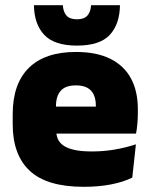

<svg xmlns="http://www.w3.org/2000/svg" viewBox="-20 -708 580 741"><path d="M303 13Q161.5 13 95.2 -48.5Q29 -110 29 -228.5V-267Q29 -384.5 91.2 -446Q153.5 -507.5 273 -507.5Q352.5 -507.5 405.5 -481.2Q458.5 -455 485.2 -405.8Q512 -356.5 512 -287V-271.5Q512 -251.5 510.2 -230.8Q508.5 -210 505 -192.5H346.5Q348.5 -223 349.2 -250Q350 -277 350 -298.5Q350 -324.5 342 -342.2Q334 -360 317 -369.2Q300 -378.5 273 -378.5Q232.5 -378.5 214.2 -357.5Q196 -336.5 196 -298V-253.5L197 -234.5V-203.5Q197 -188 202.5 -173.5Q208 -159 222.8 -147.8Q237.5 -136.5 264.8 -130Q292 -123.5 335.5 -123.5Q380 -123.5 422.5 -130.8Q465 -138 504.5 -151L490.5 -22.5Q456 -5.5 408.2 3.8Q360.5 13 303 13ZM122.5 -192.5V-296.5H469.5V-192.5ZM277 -532Q190 -532 151 -573.2Q112 -614.5 111 -688H222.5Q224 -662.5 236.5 -648Q249 -633.5 277 -633.5Q304.5 -633.5 317.2 -647.8Q330 -662 331.5 -688H443Q442 -614.5 403.5 -573.2Q365 -532 277 -532Z"/></svg>

Font: Anek Latin Medium ExtraBold
Style: Regular
Weight: 800
Version: Version 1.003